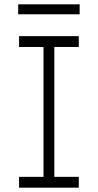

<svg xmlns="http://www.w3.org/2000/svg" viewBox="-20 -867 452 887"><path d="M68 0V-50H181V-650H68V-700H344V-650H231V-50H344V0ZM64 -801V-847H348V-801Z"/></svg>

Font: Lexend Deca ExtraLight
Style: Regular
Weight: 200
Designer: Bonnie Shaver-Troup, Thomas Jockin
Foundry: Lexend
Version: Version 1.008; ttfautohint (v1.8.4.7-5d5b)